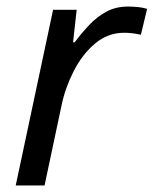

<svg xmlns="http://www.w3.org/2000/svg" viewBox="-20 -566 469 586"><path d="M28 0 142 -536H214L203 -437H208Q229 -465 252 -489.5Q275 -514 304 -530Q333 -546 371 -546Q385 -546 400.5 -544.5Q416 -543 429 -539L410 -460Q383 -466 359 -466Q309 -466 270 -433Q231 -400 205 -349Q179 -298 168 -245L116 0Z"/></svg>

Font: Noto IKEA Latin
Style: Italic
Weight: 400
Italic angle: -12°
Designer: Monotype Design Team
Foundry: Monotype Imaging Inc.
Version: Version 1.0